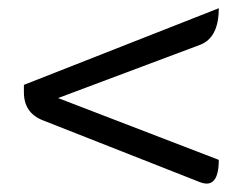

<svg xmlns="http://www.w3.org/2000/svg" viewBox="-20 -610 589 466"><path d="M511 -222Q511 -150 465 -168L84 -318Q38 -336 38 -386V-404L511 -590Q511 -518 465 -501L121 -372L511 -222Z"/></svg>

Font: Swei Half Moon CJK TC
Style: DemiLight
Weight: 350
Version: Version 2.125